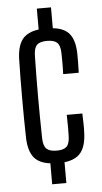

<svg xmlns="http://www.w3.org/2000/svg" viewBox="-56 -835 461 871"><g transform="rotate(-5 174.5 -400.0)"><path d="M145.8 0V-95.6Q94.3 -101.6 71.2 -131.2Q48.1 -160.8 46 -218.7Q45 -257.6 44.5 -303.8Q44 -349.9 44 -398.6Q44 -447.2 44.5 -493.9Q45 -540.5 46 -580.1Q48.1 -639.2 71.5 -668.8Q94.8 -698.4 145.8 -704.8V-800H210.3V-705Q262.7 -699.7 286 -670.3Q309.4 -640.9 310.9 -582.5Q311.1 -563.2 311 -539.1Q310.9 -515 309.9 -493.6H239Q239.9 -509.8 239.9 -527.4Q240 -545.1 239.9 -561.4Q239.9 -577.8 239.4 -589.6Q238.7 -624.3 224.6 -637.2Q210.6 -650.1 179.3 -650.1Q147.3 -650.1 133.4 -637.2Q119.5 -624.3 118.5 -589.6Q117.5 -537.4 117 -491.2Q116.5 -445 116.5 -400.6Q116.5 -356.1 117 -310.2Q117.5 -264.3 118.5 -212.3Q119.5 -176.5 133.7 -163.4Q147.9 -150.3 180.1 -150.3Q211.2 -150.3 224.9 -163.4Q238.7 -176.5 239.4 -212.3Q240 -231 240 -254.9Q240 -278.8 239 -308H309.9Q310.9 -286.7 311.4 -262.5Q311.9 -238.4 310.9 -218.7Q308.6 -159.9 285.2 -130.3Q261.8 -100.7 210.3 -94.8V0Z"/></g></svg>

Font: Big Shoulders Display SC Thin
Style: Regular
Weight: 100
Designer: Patric King
Foundry: XO Type Co
Version: Version 2.002